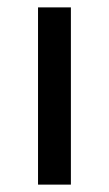

<svg xmlns="http://www.w3.org/2000/svg" viewBox="-20 -500 294 520"><path d="M83 0V-480H172V0Z"/></svg>

Font: Zen Kaku Gothic New Medium
Style: Regular
Weight: 500
Designer: Yoshimichi Ohira
Foundry: Positype
Version: Version 1.002